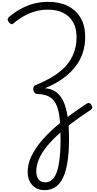

<svg xmlns="http://www.w3.org/2000/svg" viewBox="-20 -1292 1060 2089"><path d="M466 777Q409 777 367.5 752Q326 727 303.5 682Q281 637 281 577Q281 494 321.5 407.5Q362 321 441.5 229.5Q521 138 640.5 40.5Q760 -57 918 -161Q939 -175 951 -171.5Q963 -168 974 -150Q985 -133 983 -119.5Q981 -106 965 -95Q847 -19 753 53.5Q659 126 588.5 194Q518 262 470 326.5Q422 391 398.5 452.5Q375 514 375 574Q375 628 400 660Q425 692 472 692Q500 692 523 680Q546 668 565 643.5Q584 619 597.5 581.5Q611 544 620 492Q629 440 634 373.5Q639 307 639 224Q639 114 632.5 32Q626 -50 609.5 -106.5Q593 -163 564.5 -198.5Q536 -234 492 -250.5Q448 -267 385 -270Q368 -270 357 -282.5Q346 -295 342.5 -312Q339 -329 345.5 -344.5Q352 -360 369 -367Q478 -411 561 -463Q644 -515 699.5 -578Q755 -641 784 -718.5Q813 -796 813 -889Q813 -984 775 -1051Q737 -1118 667 -1152.5Q597 -1187 501 -1187Q432 -1187 367 -1169Q302 -1151 243 -1118.5Q184 -1086 130 -1040Q114 -1026 101 -1030Q88 -1034 76 -1051Q63 -1068 63.5 -1081Q64 -1094 76 -1106Q142 -1161 210.5 -1198Q279 -1235 352 -1253.5Q425 -1272 505 -1272Q627 -1272 717.5 -1227Q808 -1182 857.5 -1097Q907 -1012 907 -891Q907 -792 877.5 -708.5Q848 -625 791.5 -556Q735 -487 655.5 -431.5Q576 -376 475 -335L468 -332Q539 -327 589.5 -291Q640 -255 671 -187Q702 -119 716.5 -17.5Q731 84 731 221Q731 303 725.5 372Q720 441 709.5 498Q699 555 683 599.5Q667 644 645.5 677.5Q624 711 597 733Q570 755 537 766Q504 777 466 777Z"/></svg>

Font: Playwrite VN
Style: Regular
Weight: 400
Designer: Veronika Burian, José Scaglione
Foundry: TypeTogether
Version: Version 1.002